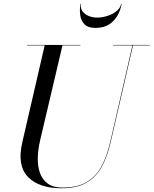

<svg xmlns="http://www.w3.org/2000/svg" viewBox="-20 -990 820 1025"><path d="M412 -970Q408.5 -945.5 420.8 -929Q433 -912.5 454.5 -904.2Q476 -896 499.5 -896Q523 -896 550.8 -904.2Q578.5 -912.5 600.2 -929Q622 -945.5 627 -970H629.5Q624.5 -939.5 608.8 -909.8Q593 -880 563.8 -860.5Q534.5 -841 489.5 -841Q449.5 -841 430.8 -860.5Q412 -880 408.2 -909.8Q404.5 -939.5 409.5 -970ZM124 -750H409V-747.5H313.5L194 -240Q183 -193 181.8 -148.2Q180.5 -103.5 193 -67.5Q205.5 -31.5 234.8 -10Q264 11.5 314.5 11.5Q391 11.5 440.8 -17Q490.5 -45.5 520.5 -99.5Q550.5 -153.5 568 -230L687 -747.5H584V-750H779.5V-747.5H690L570.5 -230Q552.5 -151.5 521.5 -96.8Q490.5 -42 439.2 -13.5Q388 15 309 15Q187 15 128.8 -46Q70.5 -107 99 -230L218.5 -747.5H124Z"/></svg>

Font: Bodoni* 72pt
Style: Italic
Weight: 400
Italic angle: -13°
Version: Version 2.3